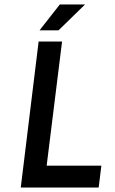

<svg xmlns="http://www.w3.org/2000/svg" viewBox="-20 -840 516 860"><path d="M73 0H422L434 -98H189L258 -654H153ZM361 -820H248L157 -704H242Z"/></svg>

Font: Falling Sky
Style: CondObl
Weight: 400
Designer: Paul D. Hunt
Foundry: Adobe Systems Incorporated
Version: Version 1.02